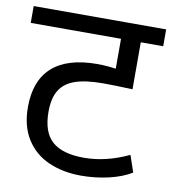

<svg xmlns="http://www.w3.org/2000/svg" viewBox="-79 -679 654 729"><g transform="rotate(10 248.5 -314.5)"><path d="M117.7 -231Q117.7 -152.8 157.2 -117.4Q196.8 -82 279.8 -82Q364.7 -82 452.6 -123.5L474.6 -59.1Q439 -37.1 387.2 -25.1Q335.4 -13.2 281.2 -13.2Q211.4 -13.2 156.2 -37.4Q101.1 -61.5 69.3 -111.6Q37.6 -161.6 37.6 -235.4Q37.6 -336.9 95.9 -389.2Q154.3 -441.4 269.5 -441.4Q303.7 -441.4 340.8 -436V-551.3H-7.3V-616.2H503.4V-551.3H417V-370.1Q343.8 -373 304.2 -373Q236.8 -373 196.3 -359.1Q155.8 -345.2 136.7 -314.2Q117.7 -283.2 117.7 -231Z"/></g></svg>

Font: Varta
Style: Regular
Weight: 400
Designer: Joana Correia, Viktoriya Grabowska, Eben Sorkin
Foundry: Sorkin Type
Version: Version 1.003; ttfautohint (v1.3) -l 8 -r 24 -G 200 -x 12 -H